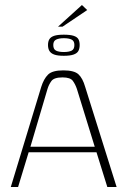

<svg xmlns="http://www.w3.org/2000/svg" viewBox="-20 -744 509 764"><path d="M23 0 144 -398Q154 -430 171 -447Q188 -464 232 -464Q275 -464 292 -448.5Q309 -433 319 -398L444 0H407L364 -138H94L52 0ZM101 -160H357L286 -390Q280 -408 270 -422Q260 -436 229 -436Q195 -436 184.5 -421.5Q174 -407 169 -390ZM234 -522Q209 -522 195.5 -527Q182 -532 176.5 -541.5Q171 -551 171 -565Q171 -579 176.5 -588Q182 -597 195.5 -601.5Q209 -606 234 -606Q259 -606 273 -601.5Q287 -597 292 -588Q297 -579 297 -565Q297 -551 292 -541.5Q287 -532 273 -527Q259 -522 234 -522ZM234 -537Q254 -537 265 -542.5Q276 -548 276 -565Q276 -581 265 -586.5Q254 -592 234 -592Q215 -592 203.5 -586.5Q192 -581 192 -565Q192 -548 203 -542.5Q214 -537 234 -537ZM211 -638 306 -724 327 -704 229 -638Z"/></svg>

Font: Genos Thin ExtraLight
Style: Regular
Weight: 250
Version: Version 1.010